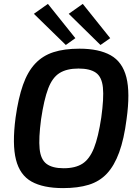

<svg xmlns="http://www.w3.org/2000/svg" viewBox="-20 -953 716 986"><path d="M388 -703Q488 -703 548.5 -669Q609 -635 629 -556Q649 -477 630 -341Q617 -239 592 -170.5Q567 -102 529 -61.5Q491 -21 435.5 -4Q380 13 304 13Q202 13 142 -20.5Q82 -54 62 -133Q42 -212 60 -349Q74 -449 98 -517Q122 -585 160.5 -626Q199 -667 254.5 -685Q310 -703 388 -703ZM383 -601Q323 -601 286 -578Q249 -555 227.5 -498.5Q206 -442 191 -341Q178 -243 183.5 -188.5Q189 -134 219 -111.5Q249 -89 307 -89Q367 -89 403.5 -112.5Q440 -136 462.5 -192.5Q485 -249 500 -349Q514 -449 508.5 -503.5Q503 -558 472.5 -579.5Q442 -601 383 -601ZM405 -933 546 -757 496 -722 333 -882ZM226 -933 367 -757 318 -722 154 -882Z"/></svg>

Font: Exo 2 SemiBold
Style: Italic
Weight: 600
Italic angle: -8°
Designer: Natanael Gama
Foundry: Natanael Gama
Version: Version 2.010